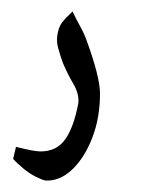

<svg xmlns="http://www.w3.org/2000/svg" viewBox="-20 -382 262 336"><path d="M60 -66Q54 -67 43 -72.5Q32 -78 21 -87Q10 -96 3 -104L8 -125Q24 -121 34.5 -119Q45 -117 51 -117Q79 -117 94 -138Q109 -159 117 -201Q119 -217 108.5 -235Q98 -253 90 -272Q85 -286 82 -297Q79 -308 80 -318Q82 -334 88.5 -342.5Q95 -351 107 -362Q113 -349 120.5 -335.5Q128 -322 132 -310Q143 -280 149 -256.5Q155 -233 155 -218Q155 -176 141.5 -141Q128 -106 106.5 -85.5Q85 -65 60 -66Z"/></svg>

Font: Noto Naskh Arabic UI
Style: Regular
Weight: 400
Designer: Monotype Design Team, David Williams, Mohamad Dakak and Nizar Qandah
Foundry: Monotype Imaging Inc.
Version: Version 2.014